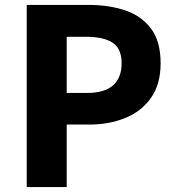

<svg xmlns="http://www.w3.org/2000/svg" viewBox="-20 -763 717 783"><path d="M89 0V-743H341Q423 -743 489.5 -721Q556 -699 595.5 -647Q635 -595 635 -505Q635 -419 595.5 -363.5Q556 -308 490 -281.5Q424 -255 345 -255H252V0ZM252 -384H336Q406 -384 441 -415Q476 -446 476 -505Q476 -565 439 -589Q402 -613 331 -613H252Z"/></svg>

Font: Noto Sans SC Thin ExtraBold
Style: Regular
Weight: 800
Version: Version 2.004-H2;hotconv 1.0.118;makeotfexe 2.5.65603